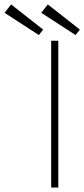

<svg xmlns="http://www.w3.org/2000/svg" viewBox="-154 -843 378 863"><path d="M76 -660H108V0H76ZM185.5 -685.5 31.5 -785.5 61 -823 205 -710ZM20.5 -685.5 -133.5 -785.5 -104 -823 40 -710Z"/></svg>

Font: League Spartan Thin
Style: Regular
Weight: 100
Foundry: The League of Moveable Type
Version: Version 2.002